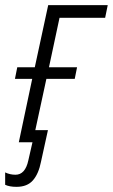

<svg xmlns="http://www.w3.org/2000/svg" viewBox="-55 -552 438 745"><path d="M104 76 131 -47H82L125 -246H235L244 -291H135L176 -483H353L363 -532H132L80 -291H12L3 -246H70L18 0H71L55 70Q43 126 5 126Q-16 126 -35 117V165Q-18 173 9 173Q51 173 73 147.5Q95 122 104 76Z"/></svg>

Font: Noto Sans UI SemiCondensed Light
Style: Italic
Weight: 300
Width: 4
Designer: Monotype Design Team
Foundry: Monotype Imaging Inc.
Version: 1.001